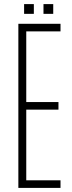

<svg xmlns="http://www.w3.org/2000/svg" viewBox="-20 -916 350 936"><path d="M69.5 0V-800H275V-763H108V-418.5H265V-381.5H108V-37H275V0ZM192 -848.5V-896H239.5V-848.5ZM97.5 -848.5V-896H145V-848.5Z"/></svg>

Font: Big Shoulders Thin
Style: Regular
Weight: 100
Version: Version 2.002